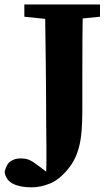

<svg xmlns="http://www.w3.org/2000/svg" viewBox="-72 -677 487 844"><path d="M67.2 146.5Q15.5 146.5 -15.3 130.6Q-46.1 114.8 -51.7 79.8Q-44.6 45.4 -26.1 32.4Q-7.6 19.4 18.2 19.4Q43.2 19.4 59.5 27.3Q75.8 35.3 101 54.8L146.3 89.3V103.7H130V97.5Q131.9 67.7 132 37.6Q132.1 7.5 132.1 -25.2Q132.1 -57.8 131.4 -93Q130.8 -128.2 130.8 -168Q130.8 -187.6 130.8 -207.6Q130.8 -227.5 130.5 -253.2Q130.1 -279 130 -313.7Q129.8 -348.3 129.3 -395.8Q128.8 -443.3 127.8 -507.5Q126.8 -571.8 125.8 -657.3H292.9Q290.9 -583.4 290.4 -508Q289.9 -432.6 289.9 -356.5V-193.8Q289.9 -140.1 286.5 -99.9Q283.1 -59.7 275.1 -30Q267.2 -0.4 255.5 22.8Q243.8 45.9 226.5 66.5Q189.5 112.4 148.3 129.4Q107.1 146.5 67.2 146.5ZM35 -603.5V-657.3H367.6V-603.5L218.9 -588.5H180.2Z"/></svg>

Font: Source Serif 4 Variable
Style: Regular
Weight: 400
Designer: Frank Grießhammer
Foundry: Adobe
Version: Version 4.005;hotconv 1.1.0;makeotfexe 2.6.0